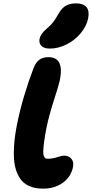

<svg xmlns="http://www.w3.org/2000/svg" viewBox="-20 -1136 540 1126"><path d="M272.9 -851.1Q238.8 -851.1 223.1 -866.5Q207.5 -881.8 211.9 -908.2Q218.3 -938 253.9 -967.8Q276.9 -986.8 291.5 -1005.9Q306.2 -1024.9 323.2 -1055.2Q342.3 -1089.4 366.9 -1102.8Q391.6 -1116.2 425.8 -1116.2Q468.8 -1116.2 487.1 -1094.2Q505.4 -1072.3 497.1 -1028.8Q487.3 -981.4 452.4 -940.2Q417.5 -898.9 369.1 -875Q320.8 -851.1 272.9 -851.1ZM234.9 -29.8Q211.9 -29.8 192.6 -32.7Q173.3 -35.6 150.9 -45.4Q128.4 -55.2 112.3 -71.3Q96.2 -87.4 82.8 -116.2Q69.3 -145 64.2 -183.8Q59.1 -222.7 62.5 -280Q65.9 -337.4 80.1 -408.2Q112.8 -568.8 176.8 -736.8Q189.5 -770 210.4 -785.4Q231.4 -800.8 264.2 -800.8Q357.9 -800.8 331.1 -666Q325.2 -637.7 296.1 -547.9Q267.1 -458 252.9 -388.2Q242.7 -336.9 238.3 -301.5Q233.9 -266.1 233.6 -247.3Q233.4 -228.5 238 -218.8Q242.7 -209 247.6 -207Q252.4 -205.1 261.2 -205.1Q288.1 -205.1 314.9 -214.1Q341.8 -223.1 356 -223.1Q382.8 -223.1 398.4 -205.1Q414.1 -187 408.2 -157.2Q396.5 -98.1 348.1 -64Q299.8 -29.8 234.9 -29.8Z"/></svg>

Font: Shantell Sans Irregular Bouncy
Style: Italic
Weight: 800
Italic angle: -11.31°
Designer: Stephen Nixon, Anya Danilova, Shantell Martin
Foundry: Arrow Type
Version: Version 1.006;[9816181b4]